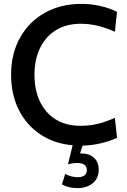

<svg xmlns="http://www.w3.org/2000/svg" viewBox="-20 -734 653 986"><path d="M404 14 391 54H397Q439 54 463 76.5Q487 99 487 138Q487 182 456 207Q425 232 378 232Q332 232 298 213L315 159Q346 176 379 176Q401 176 413.5 167Q426 158 426 140Q426 103 376 103Q353 103 329 110L353 12Q260 4 188.5 -43Q117 -90 77 -169Q37 -248 37 -350Q37 -459 83.5 -541.5Q130 -624 211.5 -669Q293 -714 397 -714Q449 -714 496.5 -703Q544 -692 581 -673L570 -571Q479 -612 396 -612Q319 -612 265.5 -578Q212 -544 184.5 -485Q157 -426 157 -350Q157 -274 184 -215Q211 -156 264 -122Q317 -88 393 -88Q442 -88 484 -98.5Q526 -109 570 -129L581 -26Q498 11 404 14Z"/></svg>

Font: Cabin Medium
Style: Regular
Weight: 500
Designer: Pablo Impallari
Foundry: Pablo Impallari. http://www.impallari.com Igino Marini. http://www.ikern.com
Version: Version 2.001